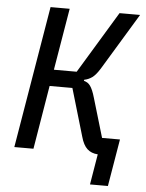

<svg xmlns="http://www.w3.org/2000/svg" viewBox="-57 -744 715 940"><g transform="rotate(5 300.0 -274.0)"><path d="M446 0Q414 -2 394 -20.5Q374 -39 363 -79L294 -313H182L130 0H36L153 -698H247L196 -394H308L492 -698H593L424 -419Q404 -387 386.5 -374.5Q369 -362 348 -358L347 -353Q357 -350 364.5 -345.5Q372 -341 378.5 -332Q385 -323 391 -309Q397 -295 403 -274L460 -82H548L509 150H421Z"/></g></svg>

Font: IBM Plex Mono Text
Style: Italic
Weight: 450
Italic angle: -9°
Monospace: yes
Designer: Mike Abbink, Paul van der Laan, Pieter van Rosmalen
Foundry: Bold Monday
Version: Version 2.1